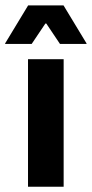

<svg xmlns="http://www.w3.org/2000/svg" viewBox="-42 -710 350 730"><path d="M64.5 0V-485H200V0ZM65 -689.5H199.5L287 -545V-543H186L134 -620.5H130.5L78.5 -543H-22.5V-545Z"/></svg>

Font: AnekLatin_SemiExpandedSemiBold
Style: Regular
Weight: 600
Width: 6
Designer: Yesha Goshar
Foundry: Ek Type
Version: Version 1.003